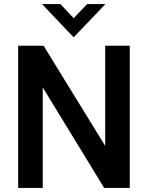

<svg xmlns="http://www.w3.org/2000/svg" viewBox="-20 -921 725 941"><path d="M616 0H490.5L189.5 -492.5V0H69V-697H193.5L495.5 -206V-697H616ZM341 -738 186 -901H276L341 -832L407 -901H496.5Z"/></svg>

Font: Acari Sans Neue
Style: Bold
Weight: 700
Designer: Alfredo Marco Pradil (font), Cristiano Sobral (main changes)
Foundry: Hanken Design Co. (font), Cristiano Sobral (main changes)
Version: Version 2.459;March 19, 2022;FontCreator 14.0.0.2808 64-bit;